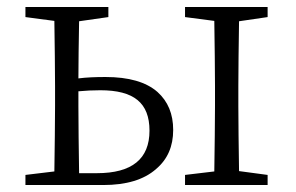

<svg xmlns="http://www.w3.org/2000/svg" viewBox="-20 -531 850 551"><path d="M276 0C342 0 393 -15 428 -46C461 -74 477 -111 477 -158C477 -204 462 -240 432 -267C399 -296 349 -310 283 -310C254 -310 228 -309 205 -306C205 -353 206 -407 207 -470L291 -482V-511H53V-482L136 -471C137 -398 138 -335 138 -284V-227C138 -176 137 -114 136 -39L53 -29V0ZM748 0V-29L666 -40C665 -113 664 -176 664 -227V-284C664 -335 665 -397 666 -470L748 -482V-511H511V-482L595 -471C596 -398 597 -335 597 -284V-227C597 -176 596 -114 595 -39L511 -29V0ZM207 -34C206 -107 205 -172 205 -227V-269C226 -271 247 -272 268 -272C364 -272 409 -236 409 -156C409 -75 359 -34 258 -34Z"/></svg>

Font: AllPunType Light
Style: Regular
Weight: 300
Version: 1.0